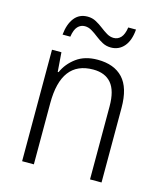

<svg xmlns="http://www.w3.org/2000/svg" viewBox="-109 -804 754 885"><g transform="rotate(15 268.0 -361.0)"><path d="M296 -542Q375 -542 417 -497Q459 -452 459 -356V0H404V-349Q404 -423 374.5 -458Q345 -493 288 -493Q136 -493 136 -292V0H80V-532H125L132 -440H136Q155 -483 195 -512.5Q235 -542 296 -542ZM109 -612Q114 -663 137 -692.5Q160 -722 200 -722Q222 -722 240.5 -712Q259 -702 275 -689.5Q291 -677 307 -667.5Q323 -658 340 -658Q360 -658 374 -673Q388 -688 393 -722H430Q426 -669 401.5 -640.5Q377 -612 339 -612Q317 -612 299 -621.5Q281 -631 264.5 -644Q248 -657 232 -666.5Q216 -676 199 -676Q179 -676 165 -661Q151 -646 146 -612Z"/></g></svg>

Font: Noto Sans Myanmar SemiCondensed Light
Style: Regular
Weight: 300
Width: 4
Designer: Monotype Design Team
Foundry: Monotype Imaging Inc.
Version: Version 2.107; ttfautohint (v1.8.4.7-5d5b)